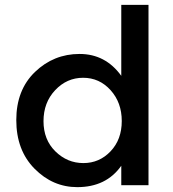

<svg xmlns="http://www.w3.org/2000/svg" viewBox="-20 -762 712 790"><path d="M479 -450V-742H591V0H479V-80Q417 8 298 8Q197 8 122 -68Q47 -144 47 -268Q47 -392 124 -466Q201 -540 307.5 -540Q414 -540 479 -450ZM159 -263.5Q159 -187 208 -139Q257 -91 323 -91Q389 -91 435 -139.5Q481 -188 481 -264Q481 -340 435 -391Q389 -442 322 -442Q255 -442 207 -391Q159 -340 159 -263.5Z"/></svg>

Font: Montreal
Style: Regular
Weight: 400
Designer: Julieta Ulanovsky, usr_local_share
Foundry: Julieta Ulanovsky, usr_local_share
Version: Version 2.001